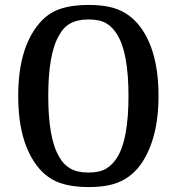

<svg xmlns="http://www.w3.org/2000/svg" viewBox="-20 -750 717 780"><path d="M54 -360Q54 -552 137 -652Q173 -696 222 -713Q271 -730 339 -730Q386 -730 422 -722.5Q458 -715 487 -698Q516 -681 541 -652Q624 -552 624 -360Q624 -264 602.5 -190.5Q581 -117 541 -68Q516 -39 487 -22Q458 -5 422 2.5Q386 10 339 10Q271 10 222 -7.5Q173 -25 137 -68Q54 -168 54 -360ZM502 -360Q502 -445 491 -507.5Q480 -570 457 -608Q438 -640 411.5 -655.5Q385 -671 339 -671Q296 -671 267 -655.5Q238 -640 221 -608Q198 -570 187 -507.5Q176 -445 176 -360Q176 -275 187 -212.5Q198 -150 221 -112Q238 -81 266.5 -65Q295 -49 339 -49Q385 -49 411.5 -65Q438 -81 457 -112Q480 -150 491 -212.5Q502 -275 502 -360Z"/></svg>

Font: Domine Medium
Style: Regular
Weight: 500
Designer: Pablo Impallari, Rodrigo Fuenzalida, Brenda Gallo
Foundry: Pablo Impallari, Rodrigo Fuenzalida, Brenda Gallo
Version: Version 2.000